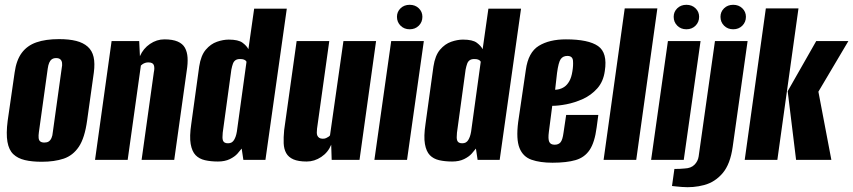

<svg xmlns="http://www.w3.org/2000/svg" viewBox="-20 -666 3555 800"><path d="M154 8Q113 8 83.5 1Q54 -6 35.5 -23.5Q17 -41 11 -75Q5 -109 12 -163L41 -364Q48 -415 70.5 -445.5Q93 -476 131.5 -489.5Q170 -503 226 -503Q268 -503 297.5 -495.5Q327 -488 345.5 -471.5Q364 -455 370 -428.5Q376 -402 371 -364L343 -164Q333 -91 308.5 -54.5Q284 -18 245.5 -5Q207 8 154 8ZM165 -72Q176 -72 183 -76.5Q190 -81 194.5 -91Q199 -101 200 -115L237 -381Q240 -395 238.5 -404.5Q237 -414 231 -419Q225 -424 214 -424Q203 -424 196 -419Q189 -414 185 -404.5Q181 -395 179 -381L142 -115Q140 -101 141 -91Q142 -81 148 -76.5Q154 -72 165 -72Z M376 0 445 -495H560L563 -432Q577 -464 605 -483Q633 -502 665 -502Q699 -502 720 -493Q741 -484 750.5 -467Q760 -450 761.5 -426Q763 -402 758 -371L706 0H570L621 -365Q623 -374 623 -381.5Q623 -389 621 -394.5Q619 -400 613.5 -403Q608 -406 598 -406Q591 -406 585 -404Q579 -402 574.5 -399Q570 -396 567 -393L512 0Z M888 7Q858 7 834 1.5Q810 -4 795 -19.5Q780 -35 774.5 -66Q769 -97 777 -150L810 -389Q817 -435 837.5 -459Q858 -483 884 -492Q910 -501 933 -501Q973 -501 990.5 -488Q1008 -475 1015 -461L1039 -630H1175L1086 0H994L987 -47Q981 -39 969.5 -26Q958 -13 937.5 -3Q917 7 888 7ZM930 -69Q939 -69 945 -72.5Q951 -76 955 -82.5Q959 -89 962 -97.5Q965 -106 967 -118Q977 -190 987 -263Q997 -336 1007 -408Q1007 -410 1004 -413Q1001 -416 995.5 -418Q990 -420 980 -420Q968 -420 961 -415Q954 -410 950.5 -400.5Q947 -391 944 -376L908 -113Q907 -102 907 -94Q907 -86 909 -80.5Q911 -75 916 -72Q921 -69 930 -69Z M1258 7Q1223 7 1202.5 -2Q1182 -11 1172.5 -28Q1163 -45 1162 -69Q1161 -93 1164 -124L1216 -495H1352L1301 -130Q1300 -121 1300 -113.5Q1300 -106 1302.5 -100.5Q1305 -95 1310.5 -91.5Q1316 -88 1325 -88Q1333 -88 1338.5 -90.5Q1344 -93 1348.5 -96Q1353 -99 1355 -102L1411 -495H1547L1478 0H1362L1360 -63Q1347 -31 1318.5 -12Q1290 7 1258 7Z M1540 0 1610 -495H1746L1676 0ZM1687 -544Q1664 -544 1649 -559Q1634 -574 1634 -596Q1634 -617 1649 -631.5Q1664 -646 1687 -646Q1710 -646 1725 -631.5Q1740 -617 1740 -596Q1740 -574 1725 -559Q1710 -544 1687 -544Z M1864 7Q1834 7 1810 1.5Q1786 -4 1771 -19.5Q1756 -35 1750.5 -66Q1745 -97 1753 -150L1786 -389Q1793 -435 1813.5 -459Q1834 -483 1860 -492Q1886 -501 1909 -501Q1949 -501 1966.5 -488Q1984 -475 1991 -461L2015 -630H2151L2062 0H1970L1963 -47Q1957 -39 1945.5 -26Q1934 -13 1913.5 -3Q1893 7 1864 7ZM1906 -69Q1915 -69 1921 -72.5Q1927 -76 1931 -82.5Q1935 -89 1938 -97.5Q1941 -106 1943 -118Q1953 -190 1963 -263Q1973 -336 1983 -408Q1983 -410 1980 -413Q1977 -416 1971.5 -418Q1966 -420 1956 -420Q1944 -420 1937 -415Q1930 -410 1926.5 -400.5Q1923 -391 1920 -376L1884 -113Q1883 -102 1883 -94Q1883 -86 1885 -80.5Q1887 -75 1892 -72Q1897 -69 1906 -69Z M2282 12Q2230 12 2194.5 -0.5Q2159 -13 2144.5 -49.5Q2130 -86 2139 -157L2171 -375Q2181 -448 2225 -475Q2269 -502 2338 -502Q2432 -502 2472 -474Q2512 -446 2500 -370Q2494 -326 2468.5 -297.5Q2443 -269 2408.5 -253.5Q2374 -238 2340 -231.5Q2306 -225 2281 -225L2267 -117Q2263 -87 2268.5 -75Q2274 -63 2291 -63Q2307 -63 2315.5 -73Q2324 -83 2328 -113L2339 -187H2473L2466 -135Q2458 -73 2437 -41.5Q2416 -10 2378.5 1Q2341 12 2282 12ZM2293 -292Q2300 -292 2310.5 -294.5Q2321 -297 2332 -304.5Q2343 -312 2352 -327.5Q2361 -343 2365 -369Q2369 -392 2367.5 -412.5Q2366 -433 2344 -433Q2326 -433 2316.5 -420Q2307 -407 2301 -362Z M2495 0 2583 -631H2719L2631 0Z M2693 0 2763 -495H2899L2829 0ZM2840 -544Q2817 -544 2802 -559Q2787 -574 2787 -596Q2787 -617 2802 -631.5Q2817 -646 2840 -646Q2863 -646 2878 -631.5Q2893 -617 2893 -596Q2893 -574 2878 -559Q2863 -544 2840 -544Z M2821 113Q2814 112 2799 111Q2784 110 2780 109L2790 38Q2799 38 2812.5 37.5Q2826 37 2833 36Q2859 35 2873.5 20.5Q2888 6 2891 -14L2959 -495H3095L3033 -55Q3023 18 2991 55.5Q2959 93 2914 105Q2869 117 2821 113ZM3035 -544Q3012 -544 2997 -559Q2982 -574 2982 -596Q2982 -617 2997 -631.5Q3012 -646 3035 -646Q3058 -646 3073 -631.5Q3088 -617 3088 -596Q3088 -574 3073 -559Q3058 -544 3035 -544Z M3083 0 3171 -631H3307L3219 0ZM3297 0 3262 -286 3381 -495H3515L3390 -284L3444 0Z"/></svg>

Font: Alumni Sans ExtraBold
Style: Italic
Weight: 800
Italic angle: -8°
Designer: Robert E. Leuschke
Foundry: Robert E. Leuschke
Version: Version 1.016